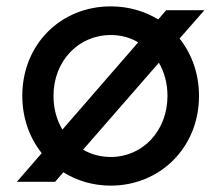

<svg xmlns="http://www.w3.org/2000/svg" viewBox="-20 -571 694 603"><path d="M328 12C480 12 605 -105 605 -270C605 -340 582 -402 544 -450L622 -539H502L477 -510C434 -536 383 -551 328 -551C170 -551 50 -431 50 -270C50 -200 73 -138 111 -90L33 0H153L179 -30C222 -3 273 12 328 12ZM148 -270C148 -379 226 -461 328 -461C360 -461 389 -453 414 -438L176 -164C158 -194 148 -230 148 -270ZM241 -101 479 -374C496 -345 506 -309 506 -270C506 -160 428 -78 328 -78C296 -78 266 -86 241 -101Z"/></svg>

Font: Mluvka Medium
Style: Regular
Weight: 500
Designer: Modified by Jiří Krblich, Original typeface by Gumpita Rahayu
Foundry: Gumpita Rahayu & Jiří Krblich
Version: Version 2.000;Glyphs 3.1.1 (3134)